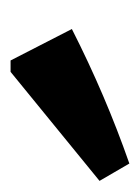

<svg xmlns="http://www.w3.org/2000/svg" viewBox="24 -848 259 354"><g transform="rotate(-90 153.0 -671.5)"><path d="M28 -562 -4 -617 197 -781H218L276 -668Q215 -637 153 -610.5Q91 -584 28 -562Z"/></g></svg>

Font: Piazzolla Thin Black
Style: Regular
Weight: 900
Version: Version 2.005